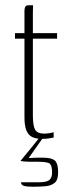

<svg xmlns="http://www.w3.org/2000/svg" viewBox="-20 -525 258 730"><path d="M139 3Q116 3 101.5 -4.5Q87 -12 80 -30Q73 -48 73 -79V-378H37V-399H73V-481Q73 -492 75 -497Q77 -502 80.5 -503.5Q84 -505 89 -505H106Q106 -505 105.5 -498Q105 -491 105 -476V-399H197V-378H105V-86Q105 -47 113.5 -32Q122 -17 148 -17Q159 -17 169.5 -19Q180 -21 184 -22V-2Q179 -1 167 1Q155 3 139 3ZM105 185Q81 185 70.5 181.5Q60 178 60 168Q65 168 83.5 168Q102 168 128 168Q158 168 168 159Q178 150 178 131Q178 105 169.5 97.5Q161 90 124 90H93Q88 90 80.5 89.5Q73 89 67.5 88.5Q62 88 58 87Q60 84 69.5 72.5Q79 61 91.5 46Q104 31 114.5 17.5Q125 4 130 -2H144L89 76Q136 73 160.5 75.5Q185 78 193 90.5Q201 103 201 131Q201 159 188 170Q175 181 153 183Q131 185 105 185Z"/></svg>

Font: Genos ExtraLight
Style: Regular
Weight: 250
Designer: Robert E. Leuschke
Foundry: Robert E. Leuschke
Version: Version 1.010